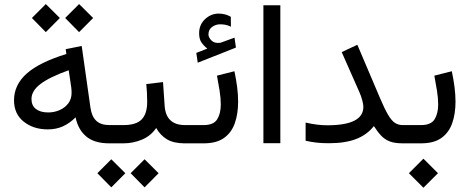

<svg xmlns="http://www.w3.org/2000/svg" viewBox="-20 -698 2287 935"><path d="M365.2 -678.2 433.6 -610.4 365.2 -541.5 297.4 -610.4ZM203.1 -678.2 271.5 -610.4 203.1 -541.5 135.3 -610.4ZM511.2 0Q439.5 0 399.7 -33.7Q359.9 -67.4 348.1 -126.5Q319.8 -98.1 286.9 -83Q253.9 -67.9 212.9 -67.9Q143.1 -67.9 95.7 -105.5Q48.3 -143.1 48.3 -209.5Q48.3 -284.7 109.9 -339.6Q171.4 -394.5 303.2 -435.1L299.8 -458.5L377.9 -474.1L420.4 -174.3Q426.3 -131.3 448.5 -110.1Q470.7 -88.9 513.2 -88.9H528.3V0ZM328.6 -245.6Q328.6 -260.7 326.7 -274.4L314.5 -356Q219.7 -321.8 176.5 -288.6Q133.3 -255.4 133.3 -215.8Q133.3 -183.6 155.3 -167Q177.2 -150.4 214.8 -150.4Q243.7 -150.4 269.8 -161.6Q295.9 -172.9 312.3 -194.3Q328.6 -215.8 328.6 -245.6Z M507.8 -88.9H581.5Q643.6 -88.9 670.2 -116.7Q696.8 -144.5 696.8 -202.1Q696.8 -225.6 695.6 -246.6Q694.3 -267.6 692.4 -288.6L773.9 -298.3L781.7 -184.1Q787.6 -88.9 880.9 -88.9H891.1V0H879.9Q825.7 0 793.2 -19.5Q760.7 -39.1 740.7 -74.7Q714.4 -36.1 671.4 -18.1Q628.4 0 581.5 0H507.8ZM684.1 77.6 752.4 145.5 684.1 214.4 616.2 145.5ZM522 77.6 590.3 145.5 522 214.4 454.1 145.5Z M989.7 -461.4Q973.1 -474.1 961.4 -490.7Q949.7 -507.3 949.7 -536.1Q949.7 -578.1 978.8 -605Q1007.8 -631.8 1044.9 -631.8Q1077.1 -631.8 1104 -616.2L1104.5 -567.9Q1089.4 -575.7 1076.2 -577.6Q1063 -579.6 1051.8 -579.6Q1030.8 -579.6 1012.9 -566.9Q995.1 -554.2 995.1 -529.8Q995.6 -514.6 1010.5 -500.2Q1025.4 -485.8 1052.7 -489.7Q1053.7 -489.7 1054.9 -490.2Q1056.2 -490.7 1057.6 -491.2L1122.1 -514.6L1128.9 -466.3L942.9 -392.6L936 -440.4ZM870.6 -88.9H971.7Q1020.5 -88.9 1037.8 -117.2Q1055.2 -145.5 1055.2 -189Q1055.2 -220.7 1049.3 -256.8Q1043.5 -293 1036.6 -329.6L1121.6 -351.1Q1129.9 -312 1134.8 -274.4Q1139.6 -236.8 1139.6 -202.6Q1139.6 -144 1123.5 -98.1Q1107.4 -52.2 1070.8 -26.1Q1034.2 0 972.7 0H870.6Z M1345.2 -672.4V-0.5H1262.7V-672.4Z M1749.5 -177.7Q1749.5 -190.4 1743.9 -210.7Q1738.3 -231 1730.5 -248.5L1644 -444.3L1720.2 -480L1831.1 -219.2Q1853.5 -166.5 1870.4 -138.2Q1887.2 -109.9 1903.6 -99.4Q1919.9 -88.9 1940.9 -88.9H1961.4V0H1940.9Q1902.3 0 1878.2 -9.3Q1854 -18.6 1836.4 -37.1Q1818.8 -55.7 1800.8 -84Q1766.6 -41 1713.6 -20.8Q1660.6 -0.5 1581.5 -0.5Q1547.4 -0.5 1520 -3.7Q1492.7 -6.8 1468.3 -12.7V-101.1Q1524.4 -87.9 1574.2 -87.9Q1749.5 -87.9 1749.5 -177.7Z M2031.2 0H1941.4V-88.9H2030.3Q2079.1 -88.9 2096.4 -117.2Q2113.8 -145.5 2113.8 -189Q2113.8 -220.7 2107.9 -256.8Q2102.1 -293 2095.2 -329.6L2180.2 -351.1Q2188.5 -312 2193.4 -274.4Q2198.2 -236.8 2198.2 -202.6Q2198.2 -144 2182.1 -98.1Q2166 -52.2 2129.4 -26.1Q2092.8 0 2031.2 0ZM2042 74.7 2112.8 145.5 2042 216.3 1971.2 145.5Z"/></svg>

Font: Vazirmatn UI FD
Style: Regular
Weight: 400
Designer: Saber Rastikerdar
Foundry: Saber Rastikerdar
Version: Version 33.003